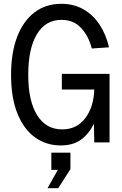

<svg xmlns="http://www.w3.org/2000/svg" viewBox="-20 -746 640 1006"><path d="M298 16Q223 16 164.5 -25.5Q106 -67 72 -149.5Q38 -232 38 -354Q38 -469 69.5 -552Q101 -635 160 -680.5Q219 -726 302 -726Q367 -726 417.5 -697Q468 -668 502 -616.5Q536 -565 551 -498L461 -492Q444 -558 404.5 -600Q365 -642 302 -642Q219 -642 173.5 -567Q128 -492 128 -354Q128 -217 174.5 -142.5Q221 -68 306 -68Q382 -68 426.5 -126.5Q471 -185 474 -277H304V-359H554V0H474L472 -98Q447 -46 405.5 -15Q364 16 298 16ZM229 240 283 144H249V54H349V140L285 240Z"/></svg>

Font: Geist Mono
Style: Regular
Weight: 400
Monospace: yes
Designer: Basement.studio, Andrés Briganti, Mateo Zaragoza
Foundry: Basement.studio, Vercel, Andrés Briganti, Guido Ferreyra, Mateo Zaragoza
Version: Version 1.500; ttfautohint (v1.8.4.7-5d5b)